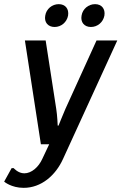

<svg xmlns="http://www.w3.org/2000/svg" viewBox="-42 -695 585 925"><path d="M75 140C45 140 24 115 24 115H14L-22 180C-22 180 12 210 72 210C157 210 226 150 262 70L523 -500H423L273 -170C260 -140 240 -90 240 -90H236C236 -90 234 -140 229 -170L178 -500H78L155 0H195L162 70C144 110 110 140 75 140ZM286 -620C291 -652 273 -675 241 -675C209 -675 181 -652 176 -620C170 -588 189 -565 221 -565C253 -565 280 -588 286 -620ZM461 -620C466 -652 448 -675 416 -675C384 -675 356 -652 351 -620C345 -588 364 -565 396 -565C428 -565 455 -588 461 -620Z"/></svg>

Font: Scada
Style: Italic
Weight: 400
Designer: Jovanny Lemonad
Foundry: Jovanny Lemonad
Version: Version 3.005